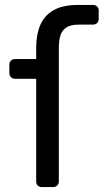

<svg xmlns="http://www.w3.org/2000/svg" viewBox="-20 -760 421 780"><path d="M150 0Q139 0 133 -6.5Q127 -13 127 -23V-440H41Q31 -440 24.5 -446.5Q18 -453 18 -463V-497Q18 -507 24.5 -513.5Q31 -520 41 -520H127V-565Q127 -619 143.5 -658Q160 -697 197.5 -718.5Q235 -740 298 -740H358Q368 -740 374.5 -733.5Q381 -727 381 -717V-683Q381 -673 374.5 -666.5Q368 -660 358 -660H300Q265 -660 247.5 -647Q230 -634 224.5 -613Q219 -592 219 -565V-23Q219 -13 212.5 -6.5Q206 0 196 0Z"/></svg>

Font: RubikRegular
Style: Regular
Weight: 400
Designer: Hubert and Fischer
Foundry: Hubert and Fischer
Version: Version 2.300;gftools[0.9.30]